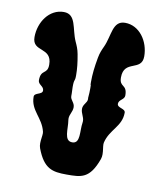

<svg xmlns="http://www.w3.org/2000/svg" viewBox="-67 -597 548 652"><g transform="rotate(10 207.0 -271.0)"><path d="M242 -409C236 -376 233.1 -351.1 233.1 -323.3C233.1 -304.2 234.6 -324.8 234.6 -303.6C234.6 -292.6 234.2 -281.2 233 -269C233.3 -267.6 233.4 -266.3 233.4 -265.1C233.4 -251.3 218.9 -245.2 218.9 -229C218.9 -213.1 229.4 -203.4 229.4 -188.3C229.4 -186.6 229.3 -184.8 229 -183C224 -154 235 -111 206 -111C176 -111 185 -153 180 -183C179.7 -184.8 179.6 -186.6 179.6 -188.3C179.6 -203.4 190.1 -213.1 190.1 -229C190.1 -245.2 175.6 -251.3 175.6 -265.1V-274.1C175 -281.9 174.8 -289.4 174.8 -296.5C174.8 -327.5 179.5 -312.5 179.5 -337.6C179.5 -359.9 177 -382 172 -409C169 -426 163.5 -437.8 158 -450C139.6 -490.8 145.1 -542 101.3 -542C51.6 -542 17.8 -492.9 17.8 -440.9C17.8 -387.6 83.3 -419.2 83.3 -357C83.3 -321.6 58 -339 58 -299C58 -284 78 -282 78 -267C78 -252 50 -256 50 -241C50 -193 91 -176 102 -129C102.4 -127.4 102.5 -125.5 102.5 -123.5C102.5 -114.4 99.4 -101.6 99.4 -89C99.4 -83.2 100.1 -77.4 102.1 -72.1C127 -6 157 0 206 0C256 0 286 0 311.9 -72.1C313.8 -77.4 314.5 -83.1 314.5 -88.9C314.5 -101.4 311.4 -114.2 311.4 -123.3C311.4 -125.4 311.6 -127.3 312 -129C323 -176 364 -193 364 -241C364 -256 336 -252 336 -267C336 -282 356 -284 356 -299C356 -339 330.7 -321.6 330.7 -357C330.7 -419.3 396.2 -387.6 396.2 -440.9C396.2 -492.9 362.4 -542 312.7 -542C268.9 -542 274.8 -490.6 256 -450C250.4 -437.9 245 -426 242 -409Z"/></g></svg>

Font: Chromatic Etruscan
Style: Regular
Weight: 400
Version: Version 000.910